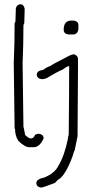

<svg xmlns="http://www.w3.org/2000/svg" viewBox="-20 -703 422 892"><path d="M75.2 -683.1Q90.8 -683.1 94.7 -661.6Q94.7 -645 92.8 -595.2Q88.9 -588.9 88.9 -583.5Q88.9 -499 85 -407.7L88.9 -114.7Q91.8 -105 96.7 -75.7Q113.8 -60.1 122.1 -60.1H126Q135.7 -60.1 143.6 -77.6L157.2 -81.5H161.1Q182.6 -78.1 182.6 -60.1Q164.6 -19 135.7 -19H116.2Q95.7 -19 65.4 -48.3Q49.8 -71.8 49.8 -105H47.9L43.9 -409.7Q47.9 -501.5 47.9 -595.2Q51.8 -601.6 51.8 -605Q53.7 -652.3 53.7 -665.5Q60.1 -683.1 75.2 -683.1ZM311 -607.4H322.8Q344.2 -604 344.2 -585.9V-566.4Q339.4 -543 320.8 -543H297.4Q275.9 -546.4 275.9 -564.5Q275.9 -607.4 311 -607.4ZM324.7 -450.7Q342.3 -444.3 342.3 -429.2V-384.3Q342.3 -279.3 340.3 -69.8L326.7 -3.4Q324.2 -3.4 316.9 23.9Q286.1 106.9 254.4 129.4Q251 129.4 234.9 147Q178.7 168.5 170.4 168.5Q148.9 165 148.9 147Q148.9 129.4 186 121.6Q232.9 102.5 250.5 68.8Q279.8 20 295.4 -58.1Q295.4 -65.4 299.3 -77.6Q301.3 -278.3 301.3 -386.2V-396Q293 -396 272 -380.4Q246.1 -369.6 195.8 -339.4Q183.1 -335.4 178.2 -335.4H172.4Q150.9 -338.9 150.9 -356.9Q150.9 -374 180.2 -378.4Q199.2 -392.1 213.4 -396Q217.8 -401.4 295.4 -440.9Q313 -450.7 324.7 -450.7Z"/></svg>

Font: CEF Fonts CJK
Style: Regular
Weight: 400
Designer: PartyBoss (派对大魔王)
Version: Release 2.25